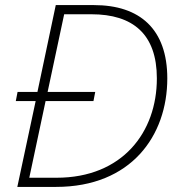

<svg xmlns="http://www.w3.org/2000/svg" viewBox="-20 -734 715 754"><path d="M48 0H200C495 0 637 -201 637 -426C637 -620 529 -714 349 -714H199L127 -373H49L42 -337H120ZM202 -36H95L159 -337H347L354 -373H167L232 -678H339C502 -678 596 -600 596 -426C596 -215 461 -36 202 -36Z"/></svg>

Font: Noto Sans ExtraLight
Style: Italic
Weight: 200
Italic angle: -12°
Designer: Monotype Design Team
Foundry: Monotype Imaging Inc.
Version: Version 2.013